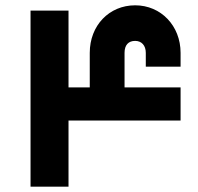

<svg xmlns="http://www.w3.org/2000/svg" viewBox="-20 -703 745 723"><path d="M660 -452V-504C660 -606 586 -683 489 -683C391 -683 318 -607 318 -504V-374H238V-663H95V0H238V-249H660V-374H449V-504C449 -534 464 -549 489 -549C513 -549 529 -532 529 -504V-452Z"/></svg>

Font: Hejaz SemiBold
Style: Regular
Weight: 600
Designer: Bandar Raffah (Arabic) and Santiago Orozco (Latin)
Foundry: Caramella and Typemade
Version: Version 1.010;hotconv 1.0.109;makeotfexe 2.5.65596